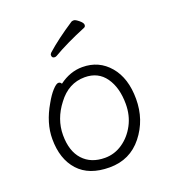

<svg xmlns="http://www.w3.org/2000/svg" viewBox="-133 -810 828 926"><g transform="rotate(-20 281.0 -347.0)"><path d="M385 -659Q283 -617 215 -577Q209 -574 205 -574Q190 -574 190 -589Q190 -595 196 -601Q252 -651 339 -708Q343 -710 351 -710Q359 -710 376 -696Q393 -682 393 -672Q393 -662 385 -659ZM193 -442Q249 -484 312 -484Q397 -484 450.5 -421Q504 -358 504 -251Q504 -144 440.5 -64Q377 16 272 16Q167 16 112.5 -44Q58 -104 58 -207Q58 -289 108 -374Q128 -410 147.5 -431Q167 -452 177.5 -452Q188 -452 193 -442ZM267 -35Q316 -35 357.5 -63.5Q399 -92 424 -139.5Q449 -187 449 -245Q449 -329 412 -381.5Q375 -434 306 -434Q223 -434 168 -360Q113 -289 113 -207Q113 -125 154 -80Q195 -35 267 -35Z"/></g></svg>

Font: LXGW WenKai Light
Style: Regular
Weight: 300
Designer: LXGW / Fontworks Inc.
Foundry: LXGW / Fontworks Inc.
Version: Version 1.501; October 10, 2024